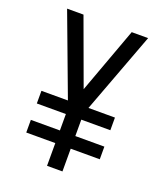

<svg xmlns="http://www.w3.org/2000/svg" viewBox="-136 -824 772 913"><g transform="rotate(20 250.0 -367.5)"><path d="M211 0V-115H64V-179H211V-262H64V-326H198L45 -735H128L250 -402L372 -735H455L302 -326H436V-262H289V-179H436V-115H289V0Z"/></g></svg>

Font: Iosevka Term SS14
Style: Regular
Weight: 400
Monospace: yes
Designer: Belleve Invis
Foundry: Belleve Invis
Version: Version 24.1.1; ttfautohint (v1.8.4)